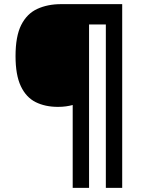

<svg xmlns="http://www.w3.org/2000/svg" viewBox="-20 -780 695 927"><path d="M570 127H491V-662H410V127H331V-273Q316 -269 298.5 -266.5Q281 -264 260 -264Q198 -264 152 -287Q106 -310 80.5 -364Q55 -418 55 -509Q55 -605 82.5 -659.5Q110 -714 160 -737Q210 -760 275 -760H570Z"/></svg>

Font: Noto Sans Ol Chiki
Style: Regular
Weight: 400
Designer: Monotype Design Team, Lewis McGuffie
Foundry: Monotype Imaging Inc.
Version: Version 2.003